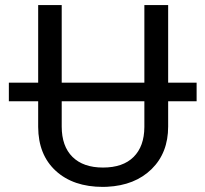

<svg xmlns="http://www.w3.org/2000/svg" viewBox="-20 -731 814 761"><path d="M646.5 -710.9V-403.3H759.3V-329.6H646.5V-229.5Q646.5 -125 580.6 -60.5Q514.6 3.9 404.8 9.3L388.2 9.8Q270.5 9.8 201.2 -53.7Q131.8 -117.2 131.3 -228V-329.6H15.1V-403.3H131.3V-710.9H224.6V-403.3H552.2V-710.9ZM388.2 -66.9Q467.3 -66.9 509.5 -108.9Q551.8 -150.9 552.2 -227.5V-329.6H224.6V-229.5Q224.6 -151.4 267.3 -109.1Q310.1 -66.9 388.2 -66.9Z"/></svg>

Font: Roboto
Style: Regular
Weight: 400
Designer: Google
Version: Version 2.001047; 2015